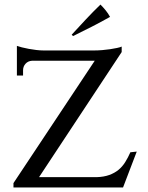

<svg xmlns="http://www.w3.org/2000/svg" viewBox="-20 -822 648 841"><path d="M294 -670Q326 -705 357 -738Q388 -771 420 -802Q432 -790 443 -776.5Q454 -763 462 -748Q421 -725 381 -704.5Q341 -684 300 -664ZM579 -158 519 -1H39V-20L395 -556H121Q103 -555 92 -543Q81 -531 81 -514V-491H54V-621Q62 -618 76 -614.5Q90 -611 106 -608Q122 -605 139 -603Q156 -601 170 -601H394Q409 -601 427.5 -602.5Q446 -604 462.5 -606.5Q479 -609 493 -612Q507 -615 513 -618V-594L151 -46H403Q435 -47 458.5 -55.5Q482 -64 499 -78Q516 -92 528.5 -112Q541 -132 551 -155Z"/></svg>

Font: Constantine
Style: Regular
Weight: 400
Designer: Dukom Design
Version: Version 1.001;PS 001.001;hotconv 1.0.56;makeotf.lib2.0.21325